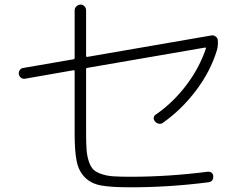

<svg xmlns="http://www.w3.org/2000/svg" viewBox="-20 -793 1040 820"><path d="M87.9 -457Q78.1 -455.1 70.3 -460.4Q62.5 -465.8 60.5 -475.6Q58.6 -485.4 64.5 -493.7Q70.3 -502 80.1 -502.9L294.9 -540Q298.8 -540 298.8 -545.9V-749Q298.8 -758.8 306.6 -766.1Q314.5 -773.4 324.2 -773.4Q334 -773.4 340.8 -766.1Q347.7 -758.8 347.7 -749V-553.7Q347.7 -549.8 351.6 -549.8L882.8 -641.6Q890.6 -643.6 899.4 -638.2Q908.2 -632.8 910.2 -623Q912.1 -596.7 906.2 -578.1Q878.9 -488.3 817.4 -406.7Q755.9 -325.2 675.8 -268.6Q668 -262.7 658.2 -264.6Q648.4 -266.6 641.6 -274.9Q634.8 -283.2 636.7 -292Q638.7 -300.8 648.4 -305.7Q720.7 -356.4 776.4 -430.2Q832 -503.9 859.4 -585.9Q861.3 -589.8 855.5 -589.8L351.6 -502.9Q347.7 -502.9 347.7 -497.1V-228.5Q347.7 -182.6 349.6 -154.8Q351.6 -127 359.4 -103.5Q367.2 -80.1 378.9 -68.8Q390.6 -57.6 413.1 -49.8Q435.5 -42 463.9 -40Q492.2 -38.1 537.1 -38.1Q699.2 -38.1 867.2 -59.6Q877 -60.5 883.8 -55.2Q890.6 -49.8 890.6 -41Q892.6 -18.6 871.1 -14.6Q695.3 7.8 529.3 6.8Q453.1 6.8 411.1 -1Q369.1 -8.8 342.8 -35.2Q316.4 -61.5 307.6 -104Q298.8 -146.5 298.8 -221.7V-489.3Q298.8 -493.2 294.9 -493.2Z"/></svg>

Font: Rounded-L Mgen+ 1m light
Style: Regular
Weight: 200
Designer: [Source Han Sans]
Ryoko NISHIZUKA  (kana & ideographs); Paul D. Hunt (Latin, Greek & Cyrillic); Wenlong ZHANG  (bopomofo
Version: Version 1.059.20150602